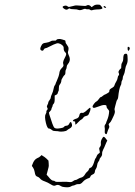

<svg xmlns="http://www.w3.org/2000/svg" viewBox="-20 -610 587 832"><path d="M428 -17Q432 -19 441 -6L445 -1L441 7Q437 15 435 21Q433 27 427.5 37.5Q422 48 422.5 56Q423 64 417 71Q411 78 411 81.5Q411 85 406.5 90.5Q402 96 401 105.5Q400 115 396 121Q392 127 392 129Q392 131 390.5 137Q389 143 381.5 146Q374 149 372 154.5Q370 160 367 161Q348 167 339 178Q330 189 320 188Q314 187 307.5 190.5Q301 194 297.5 194Q294 194 287 198Q280 203 261 201Q249 200 245 197Q232 188 222 193Q214 198 202 190Q186 180 174 176Q159 171 153 163Q149 158 143 156Q137 154 134.5 150Q132 146 130 134Q128 123 123 116L118 109L121 101Q128 81 142 75Q150 72 155 67L160 62L166 66Q172 69 181 77L190 86L191 98Q192 111 190.5 114.5Q189 118 186 132L182 147L190 156Q203 173 211 173Q216 173 218.5 176Q221 179 242 178Q274 177 282 179Q290 180 296.5 175Q303 170 307 170Q311 170 317 166Q323 162 330 160Q342 158 350 143Q352 139 358 134Q364 129 365.5 123.5Q367 118 370.5 117.5Q374 117 377 114Q384 107 390 85Q392 78 394.5 75.5Q397 73 399 66.5Q401 60 407 56Q412 53 412.5 51Q413 49 410 36Q409 31 413.5 26Q418 21 417 11.5Q416 2 421 -7Q426 -16 428 -17ZM364 -139Q373 -148 372 -137Q372 -131 367 -121Q364 -113 361.5 -111Q359 -109 352 -107Q345 -106 340.5 -99.5Q336 -93 332.5 -92Q329 -91 319 -80.5Q309 -70 307.5 -70Q306 -70 306 -77Q306 -82 305.5 -83Q305 -84 301 -84Q296 -85 296 -86Q296 -91 308 -95Q322 -98 324 -111Q326 -123 337 -121Q342 -120 350.5 -127Q359 -134 364 -139ZM520 -376Q528 -379 530.5 -375Q533 -371 533 -356Q534 -341 529 -331Q524 -321 523 -312Q521 -295 515 -283Q512 -278 512 -272Q512 -266 509 -261.5Q506 -257 506 -250.5Q506 -244 503 -240Q496 -227 492 -188Q491 -181 488 -177.5Q485 -174 484 -168Q483 -162 479 -149.5Q475 -137 477 -132Q480 -124 473 -109Q469 -101 464.5 -91Q460 -81 454.5 -76.5Q449 -72 452 -67Q455 -62 453 -57Q448 -48 443 -31Q441 -26 436 -31Q433 -34 434 -43Q435 -52 433.5 -58.5Q432 -65 436 -70.5Q440 -76 440 -78Q440 -80 444 -89Q452 -107 453 -128Q453 -131 447.5 -137Q442 -143 442 -146Q442 -152 440 -153.5Q438 -155 431 -155Q423 -155 405.5 -148Q388 -141 384.5 -143Q381 -145 381 -148Q381 -152 387.5 -160.5Q394 -169 399 -171Q403 -173 408.5 -181Q414 -189 416.5 -189Q419 -189 425.5 -194.5Q432 -200 434 -200Q435 -200 439.5 -202.5Q444 -205 448 -207.5Q452 -210 453 -212Q454 -213 454 -218Q454 -223 467 -230Q474 -234 475.5 -239Q477 -244 479 -248Q481 -252 485 -259Q489 -266 490 -273.5Q491 -281 494 -283Q498 -287 494 -295Q492 -299 496.5 -305.5Q501 -312 503.5 -313Q506 -314 505.5 -323Q505 -332 509.5 -339Q514 -346 514 -354Q514 -373 520 -376ZM534 -407Q535 -408 539 -406Q545 -403 540.5 -394.5Q536 -386 534 -393Q533 -395 533 -400.5Q533 -406 534 -407ZM237 -441Q238 -442 249.5 -439Q261 -436 262 -435Q264 -433 264 -428Q264 -423 270.5 -415Q277 -407 277 -400Q277 -393 275 -387Q273 -381 277 -372.5Q281 -364 282 -359Q285 -345 274 -332Q269 -326 269 -320Q269 -314 266 -309Q263 -304 263.5 -296.5Q264 -289 260 -285Q257 -283 254 -278Q251 -273 248.5 -268.5Q246 -264 246 -262Q246 -252 238 -242Q235 -238 235 -227Q235 -216 233.5 -215Q232 -214 230.5 -207.5Q229 -201 223 -199L217 -196V-180Q217 -165 212.5 -160.5Q208 -156 208 -152.5Q208 -149 205.5 -145Q203 -141 203 -137.5Q203 -134 197 -128L192 -122L194 -113Q209 -64 215 -57Q222 -50 245 -55Q254 -56 257.5 -60.5Q261 -65 266 -65Q276 -65 280 -74Q283 -81 286 -81Q290 -81 292 -70Q294 -59 280 -52Q274 -49 270.5 -45.5Q267 -42 256 -40.5Q245 -39 238 -40Q231 -42 220.5 -42Q210 -42 206 -46Q198 -53 192 -53Q185 -53 179 -77Q172 -106 178 -116Q182 -122 181 -126Q180 -130 184 -133Q189 -138 184 -145Q182 -150 185.5 -155.5Q189 -161 189 -165Q189 -169 194.5 -176Q200 -183 200 -187.5Q200 -192 205 -202.5Q210 -213 212 -224.5Q214 -236 217.5 -240.5Q221 -245 221 -247Q221 -249 225 -257Q235 -279 237 -292Q238 -304 245 -312Q253 -320 254.5 -323.5Q256 -327 254 -333Q252 -340 256 -349.5Q260 -359 262.5 -363Q265 -367 266.5 -373Q268 -379 262 -384Q255 -391 256 -403Q256 -412 241 -420Q232 -424 226 -422Q215 -419 194 -408Q181 -401 177 -401Q173 -401 170 -396Q167 -387 158 -392Q151 -396 158 -410Q162 -419 166.5 -421.5Q171 -424 181 -425Q193 -427 199.5 -431Q206 -435 214 -434Q222 -433 224 -436.5Q226 -440 231 -440.5Q236 -441 237 -441ZM429 -582Q432 -586 437 -581Q443 -576 437 -576Q434 -576 431 -578Q428 -580 429 -582ZM384 -584Q391 -590 402 -590Q409 -590 411.5 -589.5Q414 -589 418 -584Q424 -577 424 -575Q424 -569 399 -569Q385 -568 380 -566Q375 -564 370.5 -567.5Q366 -571 361 -570Q356 -569 352 -571Q348 -573 341 -570Q328 -564 320 -567Q314 -570 300.5 -570Q287 -570 283.5 -572.5Q280 -575 276 -571.5Q272 -568 268 -568Q263 -568 256.5 -573Q250 -578 252 -581Q252 -583 259.5 -585Q267 -587 272 -583Q277 -579 279.5 -580Q282 -581 290.5 -582.5Q299 -584 301 -585Q307 -588 335 -585Q352 -583 355 -586Q363 -591 372 -584L377 -579Z"/></svg>

Font: TT2020 Style D
Style: Italic
Weight: 400
Italic angle: -15°
Version: Version 0.2.000